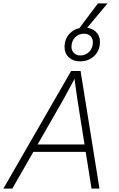

<svg xmlns="http://www.w3.org/2000/svg" viewBox="-38 -1119 708 1139"><path d="M125 -218 134 -262H504L495 -218ZM384 -698H440L552 0H505L420 -536L404 -651L342 -536L35 0H-18ZM436 -755Q396 -755 370.5 -778.5Q345 -802 345 -839Q345 -890 378 -922.5Q411 -955 463 -955Q504 -955 529.5 -931.5Q555 -908 555 -871Q555 -820 521.5 -787.5Q488 -755 436 -755ZM438 -790Q471 -790 492 -812.5Q513 -835 513 -869Q513 -891 498.5 -905Q484 -919 461 -919Q428 -919 407 -897Q386 -875 386 -841Q386 -819 401 -804.5Q416 -790 438 -790ZM421 -936 543 -1099H600L464 -936Z"/></svg>

Font: Azeret Mono Thin Thin
Style: Italic
Weight: 250
Italic angle: -12°
Version: Version 1.002